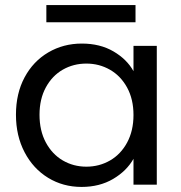

<svg xmlns="http://www.w3.org/2000/svg" viewBox="-20 -729 716 758"><path d="M43 -276Q43 -360 77 -423.5Q111 -487 170.5 -522Q230 -557 303 -557Q375 -557 428 -526Q481 -495 507 -448V-548H599V0H507V-102Q480 -54 426.5 -22.5Q373 9 302 9Q229 9 170 -27Q111 -63 77 -128Q43 -193 43 -276ZM507 -275Q507 -337 482 -383Q457 -429 414.5 -453.5Q372 -478 321 -478Q270 -478 228 -454Q186 -430 161 -384Q136 -338 136 -276Q136 -213 161 -166.5Q186 -120 228 -95.5Q270 -71 321 -71Q372 -71 414.5 -95.5Q457 -120 482 -166.5Q507 -213 507 -275ZM515 -709V-641H163V-709Z"/></svg>

Font: Fz Poppins
Style: Regular
Weight: 400
Designer: Ninad Kale (Devanagari), Jonny Pinhorn (Latin)
Foundry: Indian Type Foundry
Version: Vit hóa bi Vntype.Com & FontZin.Com